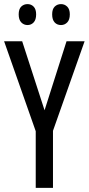

<svg xmlns="http://www.w3.org/2000/svg" viewBox="-20 -915 432 935"><path d="M197 -378 304 -714H392L238 -278V0H154V-276L0 -714H88ZM71 -845Q71 -871 83.5 -883Q96 -895 114 -895Q132 -895 144 -882.5Q156 -870 156 -845Q156 -819 144 -806Q132 -793 114 -793Q96 -793 83.5 -806Q71 -819 71 -845ZM234 -845Q234 -871 246.5 -883Q259 -895 277 -895Q295 -895 307.5 -882.5Q320 -870 320 -845Q320 -819 307.5 -806Q295 -793 277 -793Q258 -793 246 -806Q234 -819 234 -845Z"/></svg>

Font: Noto Sans Lao ExtraCondensed
Style: Regular
Weight: 400
Width: 2
Designer: Monotype Design Team
Foundry: Monotype Imaging Inc.
Version: Version 2.003; ttfautohint (v1.8.4.7-5d5b)